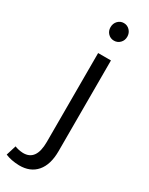

<svg xmlns="http://www.w3.org/2000/svg" viewBox="-296 -774 787 1013"><g transform="rotate(30 97.5 -267.5)"><path d="M182.1 -676.8Q182.1 -654.3 167.2 -639.2Q152.3 -624 130.9 -624Q109.4 -624 94.7 -639.2Q80.1 -654.3 80.1 -676.8Q80.1 -699.7 94.7 -715.3Q109.4 -731 130.9 -731Q152.3 -731 167.2 -715.3Q182.1 -699.7 182.1 -676.8ZM-39.1 118.2Q-17.6 127.4 11.2 128.9Q91.8 130.4 91.8 16.1V-525.9H169.9V26.9Q169.9 108.9 132.1 152.8Q94.2 196.8 25.9 195.8Q-23.4 194.3 -58.1 179.2Z"/></g></svg>

Font: Montserrat-Arabic Light
Style: Regular
Weight: 300
Designer: Mohamed Gaber
Foundry: Kief Type Foundry
Version: Version 5.008;PS 005.008;hotconv 1.0.88;makeotf.lib2.5.64775